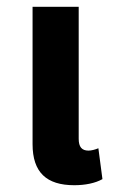

<svg xmlns="http://www.w3.org/2000/svg" viewBox="-20 -537 345 566"><path d="M199 9C231 9 261 3 282 -9L270 -100C261 -96 249 -93 241 -93C221 -93 212 -104 212 -128V-517H76V-112C76 -29 117 9 199 9Z"/></svg>

Font: Noto Sans Thai UI Cond
Style: Bold
Weight: 700
Width: 3
Designer: Monotype Design Team
Foundry: Monotype Imaging Inc.
Version: Version 2.000